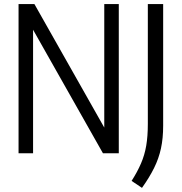

<svg xmlns="http://www.w3.org/2000/svg" viewBox="-20 -760 901 952"><path d="M72 0V-740H150.5L497 -127.5V-740H569V0H490.5L144 -612.5V0ZM684 171.5 632.5 137Q661.5 91.5 679.2 50.2Q697 9 705 -37.5Q713 -84 713 -145.5V-740H789V-136.5Q789 -74.5 778.2 -24.5Q767.5 25.5 744.2 72.5Q721 119.5 684 171.5Z"/></svg>

Font: Encode Sans Cnd
Style: Regular
Weight: 400
Width: 3
Designer: Multiple Designers
Foundry: Impallari Type
Version: Version 3.002; ttfautohint (v1.8.3) -l 8 -r 50 -G 200 -x 14 